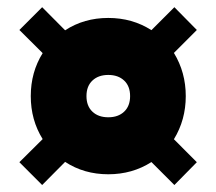

<svg xmlns="http://www.w3.org/2000/svg" viewBox="-20 -541 604 536"><path d="M99.1 -392.7 34.1 -457.3 97.7 -520.9 161.8 -456.4Q214.5 -490.9 282.3 -490.9Q349.5 -490.9 402.7 -456.8L466.8 -520.9L529.5 -457.3L465.5 -393.2Q498.6 -339.1 498.6 -272.7Q498.6 -206.4 465.5 -152.3L529.5 -88.2L466.8 -24.5L402.7 -88.6Q349.5 -54.5 282.3 -54.5Q214.5 -54.5 161.8 -89.1L97.7 -24.5L34.1 -88.2L99.1 -152.7Q65.9 -205.9 65.9 -272.7Q65.9 -339.5 99.1 -392.7ZM238 -316.1Q221.4 -300.5 221.4 -272.7Q221.4 -245 238 -229.3Q254.5 -213.6 282.3 -213.6Q310 -213.6 326.6 -229.3Q343.2 -245 343.2 -272.7Q343.2 -300.5 326.6 -316.1Q310 -331.8 282.3 -331.8Q254.5 -331.8 238 -316.1Z"/></svg>

Font: Spartan MB Black
Style: Regular
Weight: 900
Designer: Matt Bailey, Mirko Velimirovic
Foundry: Matt Bailey
Version: Version 1.005